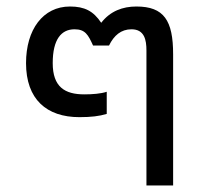

<svg xmlns="http://www.w3.org/2000/svg" viewBox="-20 -570 622 590"><path d="M430 -415V0H512V-403C512 -507 484 -550 399 -550C357 -550 319 -536 291 -500C267 -536 240 -550 195 -550C112 -550 60 -479 60 -376C60 -265 123 -210 224 -210C260 -210 285 -213 308 -220V-288C290 -282 264 -280 239 -280C179 -280 142 -303 142 -376C142 -450 169 -480 209 -480C242 -480 251 -463 266 -430H315C330 -461 352 -480 384 -480C424 -480 430 -447 430 -415Z"/></svg>

Font: Kanit Light
Style: Regular
Weight: 300
Designer: Katatrad Team
Foundry: CadsonDemak
Version: Version 1.000;PS 001.000;hotconv 1.0.88;makeotf.lib2.5.64775